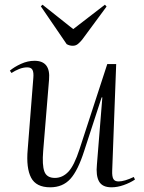

<svg xmlns="http://www.w3.org/2000/svg" viewBox="-20 -784 613 818"><path d="M22 -483Q41 -499 69.5 -512Q98 -525 127 -525Q196 -525 189 -445L164 -141Q159 -81 169 -53.5Q179 -26 214 -26Q246 -26 271 -52Q296 -78 319 -149L437 -511H475L458 -57Q457 -32 463 -21.5Q469 -11 485 -11Q510 -11 550 -30L555 -19Q534 -5 507 4.5Q480 14 455 14Q416 14 402 -11Q388 -36 393 -84L416 -369H413L339 -142Q312 -57 279.5 -21.5Q247 14 194 14Q134 14 112.5 -27Q91 -68 98 -147L122 -452Q124 -475 118.5 -486Q113 -497 96 -497Q79 -497 61.5 -490Q44 -483 29 -473ZM154 -757 161 -764 292 -660 427 -764 434 -756 330 -615Q322 -605 312.5 -597Q303 -589 290 -589Q276 -589 264 -596Z"/></svg>

Font: Literata 72pt Light
Style: Italic
Weight: 300
Italic angle: -2°
Designer: Latin by Veronika Burian and Jose Scaglione. Greek by Irene Vlachou. Cyrillic by Vera Evstafieva
Foundry: TypeTogether
Version: Version 3.002